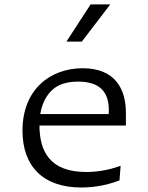

<svg xmlns="http://www.w3.org/2000/svg" viewBox="-20 -822 660 854"><path d="M225 -432C245 -447 279.5 -459 327.5 -459C421 -459 464 -415.5 464 -333C464 -326.5 464 -320 463.5 -314.5H159C170 -382 202.5 -416 225 -432ZM80 -241C80 -84 170 12 342 12C416.5 12 476 -6 511.5 -19.5L516.5 -84.5C477.5 -70.5 425 -57 363.5 -57C199 -57 156 -152 155.5 -263.5H540V-320.5C540 -426 492 -518.5 348 -518.5C205 -518.5 80 -425.5 80 -241ZM275.5 -637 383 -802.5H470.5L344 -637Z"/></svg>

Font: Monaspace Argon Light
Style: Regular
Weight: 300
Designer: Riley Cran & the Lettermatic Team
Foundry: Lettermatic
Version: Version 1.000 (Monaspace Argon)